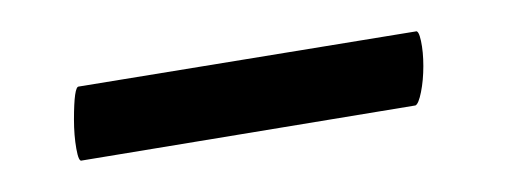

<svg xmlns="http://www.w3.org/2000/svg" viewBox="-20 -303 322 122"><path d="M27 -227Q27 -248 30 -248L244 -283Q246 -284 247.5 -277Q249 -270 249 -261Q249 -252 247.5 -244.5Q246 -237 244 -236L32 -201Q30 -200 28.5 -208.5Q27 -217 27 -227Z"/></svg>

Font: Cormorant SC Medium
Style: Regular
Weight: 500
Designer: Christian Thalmann (Catharsis Fonts)
Version: Version 3.000